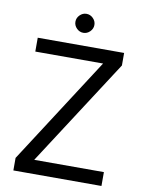

<svg xmlns="http://www.w3.org/2000/svg" viewBox="-94 -931 746 996"><g transform="rotate(10 279.0 -433.0)"><path d="M47 0V-66L409 -627H52V-700H507V-634L144 -73H511V0ZM280 -766Q260 -766 245 -781Q230 -796 230 -816Q230 -836 245 -851Q260 -866 280 -866Q300 -866 315 -851Q330 -836 330 -816Q330 -796 315 -781Q300 -766 280 -766Z"/></g></svg>

Font: DM Sans 9pt
Style: Regular
Weight: 400
Designer: Colophon Foundry, Jonny Pinhorn
Foundry: Colophon Foundry
Version: Version 4.004;gftools[0.9.30]